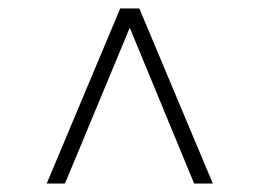

<svg xmlns="http://www.w3.org/2000/svg" viewBox="-20 -576 610 452"><path d="M90 -144 263 -556H308L481 -144H437L275 -536H296L133 -144Z"/></svg>

Font: MOST Montserrat Light
Style: Regular
Weight: 300
Designer: Julieta Ulanovsky
Foundry: Julieta Ulanovsky
Version: Version 8.000;March 11, 2024;FontCreator 15.0.0.2926 64-bit